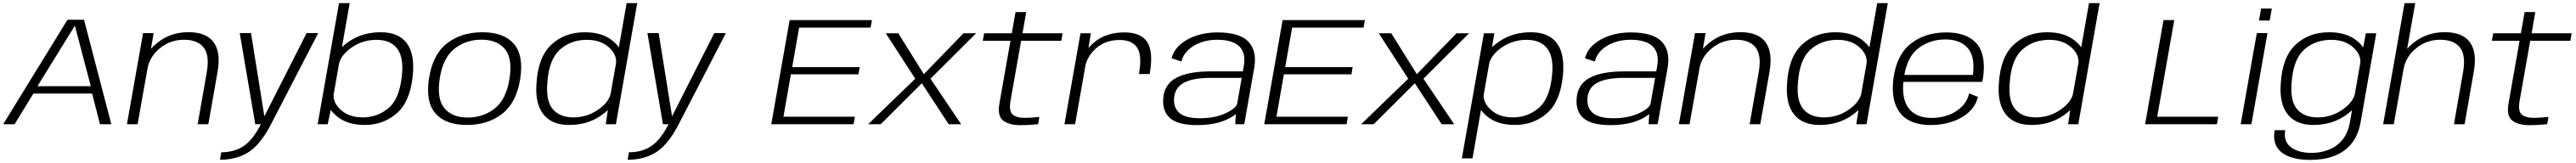

<svg xmlns="http://www.w3.org/2000/svg" viewBox="-34 -805 16680 1056"><path d="M-13.5 0 403 -677H510L687 0H613.5L562.5 -199H182L60.5 0ZM208.5 -246.5H554L451.5 -636.5H449.5Z M788 0 892.5 -590.5H961L943.5 -489Q962.5 -510 988 -530Q1071.5 -596.5 1187 -596.5Q1301.5 -596.5 1349.2 -531.5Q1397 -466.5 1375 -340L1315 0H1246L1305 -337Q1324.5 -447 1285 -497.2Q1245.5 -547.5 1157.5 -547.5Q1069 -547.5 1001.5 -492.5Q941 -444 923 -371.5L857 0Z M1619 0 1518.5 -590.5H1591.5L1678 -51.5L1951.5 -590.5H2026.5L1721 0Q1654 129.5 1576.8 179.8Q1499.5 230 1390.5 230L1399 181.5Q1482.5 181.5 1542 142.5Q1601.5 104 1655.5 0Z M2023 0 2161.5 -785H2230.5L2180.5 -500Q2201.5 -520 2233.5 -541Q2318 -596 2432 -596Q2550 -596 2602.2 -522.2Q2654.5 -448.5 2638 -307.5Q2620 -142.5 2533.2 -69Q2446.5 4.5 2328.5 4.5Q2215 4.5 2148.5 -51Q2122.5 -72.5 2108 -93.5L2088 0ZM2161.5 -392.5 2126.5 -193Q2122.5 -139.5 2171.5 -94.5Q2225.5 -44.5 2315.5 -44.5Q2408 -44.5 2479.5 -102.5Q2551 -160.5 2567.5 -306.5Q2582.5 -430 2539.5 -488.5Q2496.5 -547 2404 -547Q2314.5 -547 2242.5 -497Q2174.5 -449 2161.5 -392.5Z M2989 4.5Q2851 4.5 2786 -70.2Q2721 -145 2744 -296Q2767.5 -451 2859.8 -523.5Q2952 -596 3090 -596Q3228 -596 3293 -521.8Q3358 -447.5 3335 -296Q3311.5 -141.5 3219 -68.5Q3126.5 4.5 2989 4.5ZM2995 -43.5Q3095.5 -43.5 3170 -102.5Q3244.5 -161.5 3265.5 -295.5Q3286 -427.5 3235.2 -487.8Q3184.5 -548 3084 -548Q2983.5 -548 2908.8 -489.2Q2834 -430.5 2813.5 -295.5Q2793.5 -164 2844 -103.8Q2894.5 -43.5 2995 -43.5Z M3888.5 0 3902.5 -92Q3881 -71.5 3849 -50.5Q3764.5 4.5 3650.5 4.5Q3540 4.5 3485.2 -64Q3430.5 -132.5 3440 -262.5Q3449.5 -433.5 3535.5 -514.8Q3621.5 -596 3753 -596Q3866 -596 3933 -541Q3959 -519.5 3973.5 -498.5L4024 -785H4092.5L3954.5 0ZM3920.5 -198.5 3955.5 -397Q3960.5 -451 3910.5 -497Q3856.5 -547 3767 -547Q3663 -547 3592 -483.8Q3521 -420.5 3510.5 -270Q3500 -152 3545.5 -98.2Q3591 -44.5 3678.5 -44.5Q3768 -44.5 3839.5 -94.5Q3908 -142 3920.5 -198.5Z M4259 0 4158.5 -590.5H4231.5L4318 -51.5L4591.5 -590.5H4666.5L4361 0Q4294 129.5 4216.8 179.8Q4139.5 230 4030.5 230L4039 181.5Q4122.5 181.5 4182 142.5Q4241.5 104 4295.5 0Z M4960.5 0 5079.5 -675H5612.5L5603.5 -626H5141L5096 -370H5533L5525 -323.5H5087.5L5039.5 -49H5502L5493.5 0Z M5587.5 0 5893 -295 5702 -589.5H5783L5948.5 -324.5L6205.5 -589.5H6287L5991.5 -295L6190.5 0H6109.5L5935.5 -265.5L5669 0Z M6574.5 6Q6502 6 6462.8 -23.5Q6423.5 -53 6438 -134.5L6509.5 -540.5H6330L6339 -589.5H6518L6542.5 -727H6611.5L6587.5 -589.5H6847L6838.5 -540.5H6578.5L6510 -152.5Q6498.5 -86.5 6522.8 -64Q6547 -41.5 6602 -41.5Q6646 -41.5 6696.5 -47.5L6688.5 -0.5Q6627.5 6 6574.5 6Z M7341.5 -325.5Q7363 -446 7330 -496Q7297 -546 7217 -546Q7125.5 -546 7065.5 -493.5Q7010.5 -445.5 6995.5 -383L6928 0H6859L6963 -589.5H7030L7014.5 -494Q7033 -516 7058 -536Q7133 -595 7247 -595Q7356 -595 7396 -531Q7436 -467 7411 -325.5Z M7965 0 7969 -66Q7948 -48.5 7914.5 -32.5Q7835 5.5 7717.5 5.5Q7597 5.5 7544.5 -38.5Q7492 -82.5 7499 -168.5Q7506 -259.5 7583.8 -301Q7661.5 -342.5 7806 -342.5H8014.5L8020.5 -377Q8035.5 -460 7992 -503.8Q7948.5 -547.5 7847 -547.5Q7790.5 -547.5 7741.5 -529.8Q7692.5 -512 7659.5 -480.2Q7626.5 -448.5 7616.5 -406.5L7553 -427.5Q7566.5 -479.5 7609.5 -517Q7652.5 -554.5 7714.8 -574.8Q7777 -595 7849 -595Q7994.5 -595 8050.8 -534.5Q8107 -474 8088 -365L8023.5 0ZM7978 -135.5 8007 -300.5H7807.5Q7694.5 -300.5 7635.5 -270.5Q7576.5 -240.5 7569.5 -174Q7563 -110.5 7601.8 -74.8Q7640.5 -39 7737.5 -39Q7833.5 -39 7903 -71.5Q7972.5 -104 7978 -135.5Z M8153 0 8272 -675H8805L8796 -626H8333.5L8288.5 -370H8725.5L8717.5 -323.5H8280L8232 -49H8694.5L8686 0Z M8780 0 9085.5 -295 8894.5 -589.5H8975.5L9141 -324.5L9398 -589.5H9479.5L9184 -295L9383 0H9302L9128 -265.5L8861.5 0Z M9432.5 221 9575.5 -589.5H9643L9628 -499.5Q9649.5 -520 9681.5 -541Q9766 -596 9880 -596Q9998 -596 10050 -522.2Q10102 -448.5 10086 -307.5Q10068 -142.5 9981.2 -69Q9894.5 4.5 9776.5 4.5Q9663 4.5 9596.5 -51Q9571 -72 9556.5 -92.5L9501.5 221ZM9574 -191Q9571 -139 9619.5 -94.5Q9673.5 -44.5 9763.5 -44.5Q9855.5 -44.5 9927.2 -102.5Q9999 -160.5 10015.5 -306.5Q10030.5 -430 9987.2 -488.5Q9944 -547 9852 -547Q9762 -547 9690.5 -497Q9625 -451 9610.5 -397.5Z M10642 0 10646 -66Q10625 -48.5 10591.5 -32.5Q10512 5.5 10394.5 5.5Q10274 5.5 10221.5 -38.5Q10169 -82.5 10176 -168.5Q10183 -259.5 10260.8 -301Q10338.5 -342.5 10483 -342.5H10691.5L10697.5 -377Q10712.5 -460 10669 -503.8Q10625.5 -547.5 10524 -547.5Q10467.5 -547.5 10418.5 -529.8Q10369.5 -512 10336.5 -480.2Q10303.5 -448.5 10293.5 -406.5L10230 -427.5Q10243.5 -479.5 10286.5 -517Q10329.5 -554.5 10391.8 -574.8Q10454 -595 10526 -595Q10671.5 -595 10727.8 -534.5Q10784 -474 10765 -365L10700.5 0ZM10655 -135.5 10684 -300.5H10484.5Q10371.5 -300.5 10312.5 -270.5Q10253.5 -240.5 10246.5 -174Q10240 -110.5 10278.8 -74.8Q10317.5 -39 10414.5 -39Q10510.5 -39 10580 -71.5Q10649.5 -104 10655 -135.5Z M10838 0 10942.5 -590.5H11011L10993.5 -489Q11012.5 -510 11038 -530Q11121.5 -596.5 11237 -596.5Q11351.5 -596.5 11399.2 -531.5Q11447 -466.5 11425 -340L11365 0H11296L11355 -337Q11374.5 -447 11335 -497.2Q11295.5 -547.5 11207.5 -547.5Q11119 -547.5 11051.5 -492.5Q10991 -444 10973 -371.5L10907 0Z M11987 0 12001 -92Q11979.5 -71.5 11947.5 -50.5Q11863 4.5 11749 4.5Q11638.5 4.5 11583.8 -64Q11529 -132.5 11538.5 -262.5Q11548 -433.5 11634 -514.8Q11720 -596 11851.5 -596Q11964.5 -596 12031.5 -541Q12057.5 -519.5 12072 -498.5L12122.5 -785H12191L12053 0ZM12019 -198.5 12054 -397Q12059 -451 12009 -497Q11955 -547 11865.5 -547Q11761.5 -547 11690.5 -483.8Q11619.5 -420.5 11609 -270Q11598.5 -152 11644 -98.2Q11689.5 -44.5 11777 -44.5Q11866.5 -44.5 11938 -94.5Q12006.5 -142 12019 -198.5Z M12469.5 5Q12331.5 5 12270.2 -73.8Q12209 -152.5 12227.5 -296.5Q12247.5 -449.5 12340 -522.2Q12432.5 -595 12569 -595Q12704.5 -595 12766.8 -522Q12829 -449 12807.5 -299.5Q12805 -284 12802 -274.5H12291.5Q12281.5 -163.5 12325 -105Q12373 -41 12475.5 -41Q12533.5 -41 12584.5 -60Q12635.5 -79 12671 -114.8Q12706.5 -150.5 12717.5 -200L12775 -177Q12760 -119 12715.2 -78.2Q12670.5 -37.5 12606.2 -16.2Q12542 5 12469.5 5ZM12298 -319.5H12742Q12757 -437 12710 -492Q12661 -549.5 12563.5 -549.5Q12463 -549.5 12388 -491.5Q12319 -438 12298 -319.5Z M13358.5 0 13372.5 -92Q13351 -71.5 13319 -50.5Q13234.5 4.5 13120.5 4.5Q13010 4.5 12955.2 -64Q12900.5 -132.5 12910 -262.5Q12919.5 -433.5 13005.5 -514.8Q13091.5 -596 13223 -596Q13336 -596 13403 -541Q13429 -519.5 13443.5 -498.5L13494 -785H13562.5L13424.5 0ZM13390.5 -198.5 13425.5 -397Q13430.5 -451 13380.5 -497Q13326.5 -547 13237 -547Q13133 -547 13062 -483.8Q12991 -420.5 12980.5 -270Q12970 -152 13015.5 -98.2Q13061 -44.5 13148.5 -44.5Q13238 -44.5 13309.5 -94.5Q13378 -142 13390.5 -198.5Z M13857 0 13976.5 -675H14046L13935.5 -49H14330.5L14322 0Z M14476 0 14580.5 -590.5H14649.5L14545.5 0ZM14608.5 -749.5H14677.5L14664 -672H14594.5Z M14927.5 231Q14803 231 14741.2 182.2Q14679.5 133.5 14696 38.5H14764.5Q14752 111 14801 148.2Q14850 185.5 14935.5 185.5Q14992.5 185.5 15044.2 166Q15096 146.5 15133.2 102.8Q15170.5 59 15183.5 -13.5L15197 -91Q15176 -71 15144.5 -50.5Q15060 4.5 14946 4.5Q14835.5 4.5 14780.8 -64Q14726 -132.5 14735.5 -262.5Q14745 -433.5 14831 -514.8Q14917 -596 15048.5 -596Q15161.5 -596 15228.5 -541Q15255 -519 15269.5 -498L15286.5 -589.5H15354L15253 -14.5Q15237 74 15191.5 128Q15146 182 15078.2 206.5Q15010.5 231 14927.5 231ZM15251 -399Q15255 -452 15206 -497Q15152 -547 15062.5 -547Q14958.5 -547 14887.5 -483.8Q14816.5 -420.5 14806 -270Q14795.5 -152 14841 -98.2Q14886.5 -44.5 14974 -44.5Q15063.5 -44.5 15135 -94.5Q15200.5 -140 15215 -194Z M15398.5 0 15537.5 -785H15606.5L15554 -488.5Q15573 -510 15598.5 -530Q15682.5 -596.5 15797.5 -596.5Q15912.5 -596.5 15960.2 -531.5Q16008 -466.5 15985.5 -340L15926 0H15857L15916 -337Q15935.5 -447 15896 -497.2Q15856.5 -547.5 15768 -547.5Q15680 -547.5 15612.5 -492.5Q15549 -441.5 15532 -364L15467.5 0Z M16347 6Q16274.5 6 16235.2 -23.5Q16196 -53 16210.5 -134.5L16282 -540.5H16102.5L16111.5 -589.5H16290.5L16315 -727H16384L16360 -589.5H16619.5L16611 -540.5H16351L16282.5 -152.5Q16271 -86.5 16295.2 -64Q16319.5 -41.5 16374.5 -41.5Q16418.5 -41.5 16469 -47.5L16461 -0.5Q16400 6 16347 6Z"/></svg>

Font: Anybody ExtraExpanded Light
Style: Italic
Weight: 300
Width: 8
Italic angle: -10°
Designer: Tyler Finck
Foundry: Etcetera Type Company
Version: Version 1.010; ttfautohint (v1.8.3) -l 8 -r 50 -G 200 -x 14 